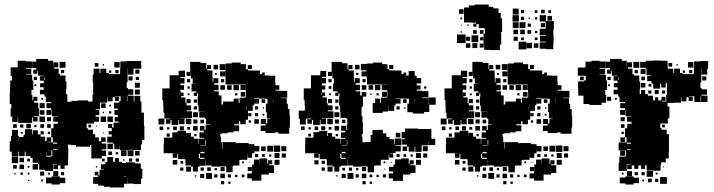

<svg xmlns="http://www.w3.org/2000/svg" viewBox="-20 -797 3150 847"><path d="M60 -107H32V-128H23V-174H29V-198H33V-224H59V-198H63V-174H64V-193H84V-203H90V-227H122V-204H125V-222H147V-204H159V-218H173V-204H159V-194H179V-175H186V-191H206V-171H190V-169H213V-191H206V-231H232H216V-251H235V-260H215V-282H235V-284H209V-311H207V-290H185V-312H206V-320H185V-342H206V-347H182V-371H176V-381H156V-401H173V-412H157V-430H173V-441H156V-461H173V-463H148V-485H145V-472H127V-490H140V-497H122V-525H140V-537H192V-529H214V-504H215V-522H237V-500H219V-494H239V-470H245V-464H269V-438H273V-404H271V-382H277V-352V-348H295V-352H323V-354H369V-349H388V-379H391V-406V-434H389V-468H393V-494H419V-475H423V-494H449V-475H460V-470H485H510V-497H511V-526H539V-528H569H603V-494H569V-468H543V-434H539V-409H544V-375H570V-349H573V-374H599V-349H604V-313V-300H615V-242H614H617V-180H607V-160H602V-135H570V-136H543V-134H509V-156H508V-139H484V-163H501H478V-168H453V-194H473V-232H457V-250H475V-234H481V-256H503V-261H486V-281H500V-290H485V-312H500V-318H483V-344H506V-351H512V-372H489V-370H505V-352H487V-368H477V-350H455V-368H453V-344H424V-343H421V-316H402V-313H418V-289H402V-282H417V-260H395V-252H362V-232H367V-225H390V-205H400V-191H416V-174H426V-191H446V-171H429V-164H449V-138H429V-133H448V-109H429V-98H383V-128V-157H377V-150H315V-157H292V-159H280V-146H281V-96H280V-67H265V-52H247V-67H236V-51H216V-71H232V-73H214V-43H178V-48H153V-73H148V-79H124V-100H115V-108H93V-128H89V-108H63V-128H60ZM58 -259H34V-282H27V-320H30V-338H23V-384H24V-413H25V-442H33V-462H27V-500H58V-529H94V-526H121V-496H94V-493H118V-469H94V-467H122V-442H127V-400H119V-378H103H123V-356H127V-370H145V-352H131V-344H149V-318H131H153V-284H129V-281H146V-261H126V-278H122V-255H90H60V-279H58ZM269 -498H243V-524H269ZM508 -499H484V-523H508ZM414 -503H398V-519H414ZM439 -508H433V-514H439ZM543 -468V-494H542V-468ZM595 -472H577V-490H595ZM263 -474H249V-488H263ZM503 -474H489V-488H503ZM471 -476H461V-486H471ZM565 -442H547V-460H565ZM178 -444V-458H176V-444ZM143 -444H129V-458H143ZM593 -444H579V-458H593ZM597 -410H575V-432H597ZM140 -417H132V-425H140ZM568 -379H544V-403H568ZM597 -380H575V-402H597ZM542 -351V-373H540V-351ZM170 -357H162V-365H170ZM177 -320H155V-342H177ZM446 -321H426V-341H446ZM470 -327H462V-335H470ZM176 -291H156V-311H176ZM471 -296H461V-306H471ZM439 -298H433V-304H439ZM448 -259H424V-283H448ZM478 -259H454V-283H478ZM178 -259H154V-283H178ZM205 -262H187V-280H205ZM116 -231H96V-251H116ZM204 -233H188V-249H204ZM174 -233H158V-249H174ZM54 -233H38V-249H54ZM83 -234H69V-248H83ZM382 -235H370V-247H382ZM141 -236H131V-246H141ZM408 -239H404V-243H408ZM473 -204H459V-218H473ZM201 -206H191V-216H201ZM80 -207H72V-215H80ZM438 -209H434V-213H438ZM214 -163H232V-168H214V-136H231V-139H214ZM478 -139H454V-163H478ZM569 -108H543V-134H569ZM207 -110H185V-127H184V-106H208V-109H211V-133H190V-132H207ZM538 -109H514V-133H538ZM596 -111H576V-131H596ZM474 -113H458V-129H474ZM501 -116H491V-126H501ZM60 -77H32V-105H60ZM527 30H465V27H438V22H413V14H391V-16H413V-23H398V-39H414V-24H419V-48H439V-50H425V-72H445V-82H453V-104H479V-83H487V-100H505V-83H518V-78H536V-81H576V-76H601V-53H608V-9H602V15H570V13H542V-10H541V14H527ZM86 -81H66V-101H86ZM563 -84H549V-98H563ZM593 -84H579V-98H593ZM112 -85H100V-97H112ZM442 -85H430V-97H442ZM529 -88H523V-94H529ZM148 -49H124V-73H148ZM86 -51H66V-71H86ZM54 -53H38V-69H54ZM110 -57H102V-65H110ZM409 -58H403V-64H409ZM237 -20H215V-42H237ZM175 -22H157V-40H175ZM263 -24H249V-38H263ZM81 -26H71V-36H81ZM110 -27H102V-35H110ZM200 -27H192V-35H200ZM49 -28H43V-34H49ZM244 17H208V12H183V-14H208V-19H244ZM527 -16H535V-18H527ZM268 11H244V-13H268ZM170 3H162V-5H170ZM109 2H103V-4H109Z M762 -101H742V-121H759V-122H742V-121H702V-161H703V-190H740V-213H763V-220H801V-197H802V-211H822V-194H835V-185H856V-163H858V-185H879V-189H860V-213H879V-221H862V-241H882V-224H887V-246H907V-248H889V-273H884V-278H859V-304H882V-305H856V-331H852V-371H854V-385H849V-374H835V-388H846V-394H825V-428H846V-429H830V-451H822V-478H821V-462H803V-480H819V-524H865V-519H890V-493H893V-510H911V-492H894V-486H917V-457H918V-434H921V-452H943V-430H925V-423H944V-399H925V-394H945V-376H957V-336H964V-349H1011V-362H1033V-343H1037V-366H1063V-370H1065V-393H1064V-424H1035V-425H1009V-424H975V-453H974V-488H949V-514H975V-489H976V-517H1002V-521H1042V-514H1065V-492H1073V-510H1091V-492H1073V-486H1097H1127V-470H1136V-477H1148V-465H1141V-464H1165V-463H1194V-434H1195V-421H1212V-401H1195V-397H1218V-396H1247V-366H1219V-364H1245V-339H1250V-316H1257V-288H1259V-234H1256V-207H1208V-213H1193V-210H1151V-219H1130V-243H1151V-250H1131V-272H1153V-252H1159V-274H1173V-276H1157V-302H1153V-340H1160V-361H1152V-362H1123V-340H1101V-332H1095V-308H1074V-269H1064V-249H1040V-262H1034V-249H1013V-244H1035V-218H1010V-213H984V-209H957V-206H952V-194H955V-170H961V-141H963V-170H1021V-165H1027V-166H1077V-161H1102V-153H1124V-129H1102V-121H1077H1092V-101H1072V-116H1071V-92H1042V-91H1036V-67H1009V-64H1006V-37H978V-63H951V-62H913V-67H888V-91H887V-66H861V-62H823V-67H798V-94H795V-95H766V-118H762ZM942 -491H922V-511H942ZM732 -251H712V-271H729V-274H705V-300H701V-329H700V-355H696V-407H728V-417V-465H768V-485H796V-457H776V-453H794V-429H776V-421H792V-401H776V-389H790V-373H779V-367H798V-342H803V-332H823V-310H803V-306H827V-276H799V-274H775V-273H794V-249H770V-268H767V-246H737V-268H732ZM973 -460H951V-482H973ZM936 -467H928V-475H936ZM969 -434H955V-448H969ZM819 -434H805V-448H819ZM1034 -399H1010V-423H1034ZM1063 -400H1041V-422H1063ZM1002 -401H982V-421H1002ZM972 -401H952V-421H972ZM817 -406H807V-416H817ZM1062 -371H1042V-391H1062ZM774 -378V-387H773V-378ZM1027 -376H1017V-386H1027ZM816 -377H808V-385H816ZM1101 -362H1123V-365H1101ZM1185 -346V-361H1184V-346ZM821 -342H803V-360H821ZM1150 -343H1134V-359H1150ZM849 -344H835V-358H849ZM1069 -313V-332H1068V-313ZM1119 -314H1105V-328H1119ZM849 -314H835V-328H849ZM1145 -318H1139V-324H1145ZM853 -280H831V-302H853ZM1119 -284H1105V-298H1119ZM1089 -284H1075V-298H1089ZM1146 -287H1138V-295H1146ZM705 -248H679V-274H705ZM824 -249H800V-273H824ZM1122 -251H1102V-271H1122ZM851 -252H833V-270H851ZM880 -253H864V-269H880ZM1087 -256H1077V-266H1087ZM852 -221H832V-241H852ZM791 -222H773V-240H791ZM700 -223H684V-239H700ZM760 -223H744V-239H760ZM818 -225H806V-237H818ZM727 -226H717V-236H727ZM729 -194H715V-208H729ZM847 -196H837V-206H847ZM889 -158V-178H886V-158ZM864 -155H885V-157H864ZM1216 -127H1188V-155H1216ZM1185 -128H1159V-154H1185ZM1243 -130H1221V-152H1243ZM1152 -131H1132V-151H1152ZM882 -101H862V-119H857V-100H861V-96H882V-127H864V-121H882ZM1213 -100H1191V-122H1213ZM1241 -102H1223V-120H1241ZM1119 -104H1105V-118H1119ZM1148 -105H1136V-117H1148ZM1177 -106H1167V-116H1177ZM1133 0H1091V-10H1071V-32H1091V-42H1073V-60H1091V-42H1092V-71H1100V-93H1124V-75H1125V-98H1159V-75H1163V-90H1181V-72H1166V-68H1189V-34H1166V-27H1133ZM1213 -70H1191V-92H1213ZM762 -71H742V-91H762ZM788 -75H776V-87H788ZM1056 -77H1048V-85H1056ZM1084 -79H1080V-83H1084ZM853 -40H831V-62H853ZM823 -40H801V-62H823ZM971 -42H953V-60H971ZM910 -43H894V-59H910ZM789 -44H775V-58H789ZM879 -44H865V-58H879ZM937 -46H927V-56H937ZM915 -8H889V-34H915ZM972 -11H952V-31H972ZM881 -12H863V-30H881ZM939 -14H925V-28H939ZM999 -14H985V-28H999ZM1058 -15H1046V-27H1058ZM1027 -16H1017V-26H1027ZM845 -18H839V-24H845ZM969 16H955V2H969ZM997 14H987V4H997Z M1386 -101H1366V-121H1383V-122H1366V-121H1326V-161H1327V-190H1363V-214H1388V-219H1424V-197H1427V-210H1445V-194H1459V-185H1480V-163H1482V-185H1503V-189H1484V-213H1503V-220H1485V-242H1507V-224H1510V-247H1531H1512V-273H1508V-277H1482V-305H1480V-331H1476V-371H1478V-385H1473V-374H1459V-388H1470V-394H1449V-428H1470H1453V-451H1446V-478H1445V-462H1427V-480H1443V-524H1489V-518H1513V-493H1517V-510H1535V-492H1518V-486H1541V-457H1542V-434H1545V-452H1567V-430H1549V-423H1568V-399H1549V-394H1569V-376H1576V-391H1596V-371H1581V-326H1575V-310V-284H1579V-256H1581V-206H1576V-194H1579V-170H1585V-168H1587V-170H1615V-202H1623V-224H1669V-209H1684V-193H1698V-183H1718V-160H1721V-186H1751V-156H1725V-153H1748V-129H1725V-122H1701V-120H1715V-102H1697V-116H1695V-92H1665H1660V-67H1633V-64H1630V-37H1602V-63H1575V-62H1537V-67H1512V-90H1511V-66H1485V-62H1447V-67H1422V-94H1419V-95H1390V-118H1386ZM1668 -299H1624V-343H1635V-362H1657V-343H1661V-366H1687V-370H1689V-393H1688V-399H1664V-423H1688V-424H1659V-425H1633V-424H1599V-452H1597V-460H1575V-482H1597V-487H1572V-515H1600V-517H1626V-521H1666V-514H1689V-492H1697V-510H1715V-492H1697V-486H1721V-470V-486H1751V-470H1760V-477H1772V-465H1765V-464H1783V-484H1809V-463H1818V-453H1838V-429H1818V-420H1835V-402H1818V-397H1842V-395H1870V-367H1843V-364H1869V-339H1870V-367H1902V-335H1874V-303H1851V-296H1801V-302H1777V-340H1784V-361H1776V-362H1747V-364H1725V-362H1747V-340H1725V-332H1719V-308H1693V-332H1692V-305H1668ZM1566 -491H1546V-511H1566ZM1329 -248H1303V-273H1298V-309H1325V-329H1324V-355H1320V-407H1352V-417V-465H1393V-484H1419V-458H1400V-453H1418V-429H1400V-420H1415V-402H1400V-389H1414V-373H1403V-367H1422V-341H1426V-332H1447V-310H1426V-306H1451V-276H1422V-275H1399V-273H1418V-249H1394V-268H1391V-246H1361V-268H1356V-251H1336V-271H1353V-274H1334V-273H1329ZM1561 -466H1551V-476H1561ZM1593 -434H1579V-448H1593ZM1443 -434H1429V-448H1443ZM1658 -399H1634V-423H1658ZM1626 -401H1606V-421H1626ZM1596 -401H1576V-421H1596ZM1442 -405H1430V-417H1442ZM1861 -406H1851V-416H1861ZM1687 -370H1665V-392H1687ZM1398 -378V-387H1396V-378ZM1651 -376H1641V-386H1651ZM1440 -377H1432V-385H1440ZM1619 -378H1613V-384H1619ZM1809 -346V-361H1808V-346ZM1445 -342H1427V-360H1445ZM1774 -343H1758V-359H1774ZM1473 -344H1459V-358H1473ZM1743 -314H1729V-328H1743ZM1473 -314H1459V-328H1473ZM1769 -318H1763V-324H1769ZM1477 -280H1455V-302H1477ZM1448 -249H1424V-273H1448ZM1475 -252H1457V-270H1475ZM1504 -254H1489V-269H1504ZM1476 -221H1456V-241H1476ZM1415 -222H1397V-240H1415ZM1324 -223H1308V-239H1324ZM1384 -223H1368V-239H1384ZM1442 -225H1430V-237H1442ZM1351 -226H1341V-236H1351ZM1776 -131H1756V-151H1775V-159H1754V-183H1767V-187H1752V-215H1767V-230H1825V-227H1829V-228H1883V-185H1900V-157H1872V-174H1871V-156H1842V-155H1840V-127H1812V-150H1809V-128H1783V-150H1776ZM1746 -191H1726V-211H1746ZM1352 -195H1340V-207H1352ZM1471 -196H1461V-206H1471ZM1512 -158V-178H1510V-158ZM1488 -155H1509V-157H1488ZM1867 -130H1845V-152H1867ZM1488 -121H1505V-127H1488ZM1837 -100H1815V-122H1837ZM1865 -102H1847V-120H1865ZM1485 -100V-96H1505V-101H1486V-119H1481V-100ZM1743 -104H1729V-118H1743ZM1772 -105H1760V-117H1772ZM1801 -106H1791V-116H1801ZM1758 1H1714V-10H1695V-32H1714V-41H1696V-61H1716V-43V-71H1723V-94H1749V-75V-98H1783V-75H1787V-90H1805V-72H1790V-68H1813V-34H1790V-27H1758ZM1837 -70H1815V-92H1837ZM1385 -72H1367V-90H1385ZM1413 -74H1399V-88H1413ZM1680 -77H1672V-85H1680ZM1708 -79H1704V-83H1708ZM1477 -40H1455V-62H1477ZM1447 -40H1425V-62H1447ZM1595 -42H1577V-60H1595ZM1533 -44H1519V-58H1533ZM1413 -44H1399V-58H1413ZM1502 -45H1490V-57H1502ZM1561 -46H1551V-56H1561ZM1678 -49H1674V-53H1678ZM1539 -8H1513V-34H1539ZM1596 -11H1576V-31H1596ZM1505 -12H1487V-30H1505ZM1563 -14H1549V-28H1563ZM1683 -14H1669V-28H1683ZM1622 -15H1610V-27H1622ZM1651 -16H1641V-26H1651ZM1469 -18H1463V-24H1469ZM1593 16H1579V2H1593ZM1621 14H1611V4H1621Z M2007 -101H1987V-121H2004V-122H1987V-121H1947V-161H1948V-190H1985V-213H2008V-220H2046V-197H2047V-211H2067V-194H2080V-185H2101V-163H2103V-185H2124V-189H2105V-213H2124V-221H2107V-241H2127V-224H2132V-246H2152V-248H2134V-273H2129V-278H2104V-304H2127V-305H2101V-331H2097V-371H2099V-385H2094V-374H2080V-388H2091V-394H2070V-428H2091V-429H2075V-451H2067V-478H2066V-462H2048V-480H2064V-524H2110V-519H2135V-493H2138V-510H2156V-492H2139V-486H2162V-457H2163V-434H2166V-452H2188V-430H2170V-423H2189V-399H2170V-394H2190V-376H2202V-336H2209V-349H2256V-362H2278V-343H2282V-366H2308V-370H2310V-393H2309V-424H2280V-425H2254V-424H2220V-453H2219V-488H2194V-514H2220V-489H2221V-517H2247V-521H2287V-514H2310V-492H2318V-510H2336V-492H2318V-486H2342H2372V-470H2381V-477H2393V-465H2386V-464H2410V-463H2439V-434H2440V-421H2457V-401H2440V-397H2463V-396H2492V-366H2464V-364H2490V-339H2495V-316H2502V-288H2504V-234H2501V-207H2453V-213H2438V-210H2396V-219H2375V-243H2396V-250H2376V-272H2398V-252H2404V-274H2418V-276H2402V-302H2398V-340H2405V-361H2397V-362H2368V-340H2346V-332H2340V-308H2319V-269H2309V-249H2285V-262H2279V-249H2258V-244H2280V-218H2255V-213H2229V-209H2202V-206H2197V-194H2200V-170H2206V-141H2208V-170H2266V-165H2272V-166H2322V-161H2347V-153H2369V-129H2347V-121H2322H2337V-101H2317V-116H2316V-92H2287V-91H2281V-67H2254V-64H2251V-37H2223V-63H2196V-62H2158V-67H2133V-91H2132V-66H2106V-62H2068V-67H2043V-94H2040V-95H2011V-118H2007ZM2187 -491H2167V-511H2187ZM1977 -251H1957V-271H1974V-274H1950V-300H1946V-329H1945V-355H1941V-407H1973V-417V-465H2013V-485H2041V-457H2021V-453H2039V-429H2021V-421H2037V-401H2021V-389H2035V-373H2024V-367H2043V-342H2048V-332H2068V-310H2048V-306H2072V-276H2044V-274H2020V-273H2039V-249H2015V-268H2012V-246H1982V-268H1977ZM2218 -460H2196V-482H2218ZM2181 -467H2173V-475H2181ZM2214 -434H2200V-448H2214ZM2064 -434H2050V-448H2064ZM2279 -399H2255V-423H2279ZM2308 -400H2286V-422H2308ZM2247 -401H2227V-421H2247ZM2217 -401H2197V-421H2217ZM2062 -406H2052V-416H2062ZM2307 -371H2287V-391H2307ZM2019 -378V-387H2018V-378ZM2272 -376H2262V-386H2272ZM2061 -377H2053V-385H2061ZM2346 -362H2368V-365H2346ZM2430 -346V-361H2429V-346ZM2066 -342H2048V-360H2066ZM2395 -343H2379V-359H2395ZM2094 -344H2080V-358H2094ZM2314 -313V-332H2313V-313ZM2364 -314H2350V-328H2364ZM2094 -314H2080V-328H2094ZM2390 -318H2384V-324H2390ZM2098 -280H2076V-302H2098ZM2364 -284H2350V-298H2364ZM2334 -284H2320V-298H2334ZM2391 -287H2383V-295H2391ZM1950 -248H1924V-274H1950ZM2069 -249H2045V-273H2069ZM2367 -251H2347V-271H2367ZM2096 -252H2078V-270H2096ZM2125 -253H2109V-269H2125ZM2332 -256H2322V-266H2332ZM2097 -221H2077V-241H2097ZM2036 -222H2018V-240H2036ZM1945 -223H1929V-239H1945ZM2005 -223H1989V-239H2005ZM2063 -225H2051V-237H2063ZM1972 -226H1962V-236H1972ZM1974 -194H1960V-208H1974ZM2092 -196H2082V-206H2092ZM2134 -158V-178H2131V-158ZM2109 -155H2130V-157H2109ZM2461 -127H2433V-155H2461ZM2430 -128H2404V-154H2430ZM2488 -130H2466V-152H2488ZM2397 -131H2377V-151H2397ZM2127 -101H2107V-119H2102V-100H2106V-96H2127V-127H2109V-121H2127ZM2458 -100H2436V-122H2458ZM2486 -102H2468V-120H2486ZM2364 -104H2350V-118H2364ZM2393 -105H2381V-117H2393ZM2422 -106H2412V-116H2422ZM2378 0H2336V-10H2316V-32H2336V-42H2318V-60H2336V-42H2337V-71H2345V-93H2369V-75H2370V-98H2404V-75H2408V-90H2426V-72H2411V-68H2434V-34H2411V-27H2378ZM2458 -70H2436V-92H2458ZM2007 -71H1987V-91H2007ZM2033 -75H2021V-87H2033ZM2301 -77H2293V-85H2301ZM2329 -79H2325V-83H2329ZM2098 -40H2076V-62H2098ZM2068 -40H2046V-62H2068ZM2216 -42H2198V-60H2216ZM2155 -43H2139V-59H2155ZM2034 -44H2020V-58H2034ZM2124 -44H2110V-58H2124ZM2182 -46H2172V-56H2182ZM2160 -8H2134V-34H2160ZM2217 -11H2197V-31H2217ZM2126 -12H2108V-30H2126ZM2184 -14H2170V-28H2184ZM2244 -14H2230V-28H2244ZM2303 -15H2291V-27H2303ZM2272 -16H2262V-26H2272ZM2090 -18H2084V-24H2090ZM2214 16H2200V2H2214ZM2242 14H2232V4H2242ZM2114 -587H2096V-605H2113V-648H2119V-669H2118V-688V-673H2092V-691H2082V-679H2068V-693H2080V-697H2056V-698H2027V-728V-764H2048V-773H2074V-777H2136V-767H2156V-760H2179V-740H2189V-716H2195V-656H2190V-652H2191V-600H2185V-576H2145V-577H2116V-604H2114ZM2268 -733H2242V-759H2268ZM2025 -736H2005V-756H2025ZM2383 -738H2367V-754H2383ZM2292 -739H2278V-753H2292ZM2411 -740H2399V-752H2411ZM2351 -740H2339V-752H2351ZM2421 -580H2389V-582H2361V-610H2388V-613H2362V-639H2388V-642H2361V-670H2387V-702H2361V-730H2389V-704H2423V-668H2421V-643H2422V-609H2421ZM2269 -702H2241V-730H2269ZM2415 -706H2395V-726H2415ZM2292 -709H2278V-723H2292ZM2350 -711H2340V-721H2350ZM2019 -712H2011V-720H2019ZM2318 -713H2312V-719H2318ZM2298 -673H2272V-699H2298ZM2268 -673H2242V-699H2268ZM2384 -677H2366V-695H2384ZM2322 -679H2308V-693H2322ZM2048 -683H2042V-689H2048ZM2017 -684H2013V-688H2017ZM2389 -643V-668V-643ZM2265 -646H2245V-666H2265ZM2295 -646H2275V-666H2295ZM2083 -648H2067V-664H2083ZM2323 -648H2307V-664H2323ZM2113 -648H2097V-664H2113ZM2350 -651H2340V-661H2350ZM2018 -653H2012V-659H2018ZM2034 -607H1996V-645H2034ZM2090 -611H2060V-641H2090ZM2054 -617H2036V-635H2054ZM2264 -617H2246V-635H2264ZM2112 -619H2098V-633H2112ZM2351 -620H2339V-632H2351ZM2291 -620H2279V-632H2291ZM2302 -579H2268V-613H2302ZM2327 -584H2303V-608H2327ZM2086 -585H2064V-607H2086ZM2355 -586H2335V-606H2355ZM2055 -586H2035V-606H2055Z M2745 -43H2709V-79H2712V-106H2739V-109H2742V-133H2709V-169H2744V-191H2737V-231H2763H2747V-251H2766V-260H2746V-282H2766V-284H2740V-311H2738V-290H2716V-312H2737V-320H2716V-342H2737V-347H2713V-371H2707V-381H2687V-401H2704V-412H2688V-430H2704V-441H2687V-461H2704V-463H2679V-485H2676V-472H2658V-490H2671V-497H2653V-525H2671V-537H2723V-529H2745V-504H2746V-522H2768V-500H2750V-494H2770V-470H2776V-464H2800V-438H2804V-404H2802V-382H2838V-375H2861V-354H2870V-368H2884V-354H2898V-370H2916V-352H2900V-349H2919V-379H2922V-406V-431H2900H2917V-411H2897V-428H2892V-406H2862V-428H2854V-439H2835V-463H2853V-466H2832V-493H2829V-498H2804V-524H2829V-529H2858V-530H2896V-529H2925V-500H2926V-494H2950V-475H2954V-494H2980V-475H2991V-470H3016H3041V-497H3042V-526H3070V-528H3104V-494H3100V-468H3074V-434H3070V-409H3075V-375H3101V-347H3073V-373H3071V-347H3043V-372H3020V-370H3036V-352H3018V-368H3008V-350H2986V-368H2984V-344H2955V-343H2925V-327H2933V-275H2926V-252H2893V-232H2898V-225H2921V-205H2931V-175V-127H2930V-98H2917V-81H2897V-98V-71H2894V-44H2861V-17H2833V-45H2860V-47H2833V-68H2826V-52H2808V-67H2796V-52H2778V-67H2767V-51H2747V-71H2763V-73H2745ZM2634 -334H2580V-338H2554V-375H2531V-404H2530V-438H2556V-442H2564V-462H2558V-463H2529V-499H2558V-500H2563V-525H2589V-529H2625V-526H2652V-496H2625V-493H2649V-469H2625V-467H2653V-442H2658V-400H2650V-378H2634H2654V-344H2634ZM2800 -498H2774V-524H2800ZM3039 -499H3015V-523H3039ZM2945 -503H2929V-519H2945ZM2970 -508H2964V-514H2970ZM3074 -468V-494H3073V-468ZM2828 -470H2806V-492H2828ZM2794 -474H2780V-488H2794ZM3034 -474H3020V-488H3034ZM3002 -476H2992V-486H3002ZM3096 -442H3078V-460H3096ZM2825 -443H2809V-459H2825ZM2555 -443H2539V-459H2555ZM2709 -444V-458H2707V-444ZM2674 -444H2660V-458H2674ZM2827 -411H2807V-431H2827ZM2853 -415H2841V-427H2853ZM2671 -417H2663V-425H2671ZM3099 -379H3075V-403H3099ZM2826 -382H2808V-400H2826ZM2886 -382H2868V-400H2886ZM2914 -384H2900V-398H2914ZM2854 -384H2840V-398H2854ZM2676 -352H2658V-370H2676ZM2701 -357H2693V-365H2701ZM2736 -262H2718V-280H2736ZM2735 -233H2719V-249H2735ZM2913 -235H2901V-247H2913ZM2732 -206H2722V-216H2732ZM2737 -171H2717V-191H2737ZM2745 -163H2763V-168H2745V-136H2762V-139H2745ZM2738 -110H2716V-132H2738ZM2909 -59H2905V-63H2909ZM2768 -20H2746V-42H2768ZM2794 -24H2780V-38H2794ZM2824 -24H2810V-38H2824ZM2881 -27H2873V-35H2881ZM2731 -27H2723V-35H2731ZM2775 17H2739V12H2714V-14H2739V-19H2775ZM2922 14H2892V-16H2922ZM2799 11H2775V-13H2799ZM2855 7H2839V-9H2855ZM2884 6H2870V-8H2884ZM2821 3H2813V-5H2821Z"/></svg>

Font: Rubik Storm
Style: Regular
Weight: 400
Designer: Hubert and Fischer, NaN
Foundry: Hubert and Fischer, NaN
Version: Version 2.201